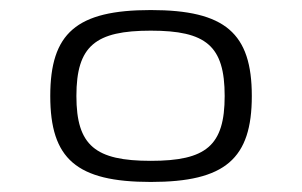

<svg xmlns="http://www.w3.org/2000/svg" viewBox="-20 -625 601 382"><path d="M280 -605C132 -605 80 -559 80 -434C80 -309 132 -263 280 -263C428 -263 481 -309 481 -434C481 -559 428 -605 280 -605ZM280 -564C390 -564 427 -534 427 -434C427 -335 390 -305 280 -305C170 -305 132 -335 132 -434C132 -534 170 -564 280 -564Z"/></svg>

Font: Exo 2 Light Expanded
Style: Regular
Weight: 300
Width: 7
Designer: Natanael Gama
Version: Version 1.001;PS 001.001;hotconv 1.0.70;makeotf.lib2.5.58329